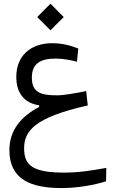

<svg xmlns="http://www.w3.org/2000/svg" viewBox="-20 -690 626 1018"><path d="M306.6 307.1C389.2 307.1 480 291.5 542.5 271L543.5 200.2C478 211.9 404.3 225.1 322.8 225.1C158.7 225.1 107.9 190.4 107.9 97.2C107.9 4.4 162.6 -67.4 445.3 -130.9L437 -207C370.1 -194.3 319.3 -184.6 280.8 -184.6C194.3 -184.6 148.9 -200.7 148.9 -278.8C148.9 -349.1 189.5 -379.4 274.4 -379.4C313 -379.4 349.1 -372.6 388.2 -362.8L395 -432.6C353.5 -449.2 309.1 -460.9 256.8 -460.9C140.1 -460.9 66.4 -392.6 66.4 -282.2C66.4 -201.2 105 -143.6 187.5 -131.8V-123C90.3 -71.3 29.8 1 29.8 106.4C29.8 262.7 145.5 307.1 306.6 307.1ZM247.6 -529.3 317.9 -599.6 247.6 -670.4 177.2 -599.6Z"/></svg>

Font: Cascadia Code SemiLight
Style: Regular
Weight: 350
Monospace: yes
Designer: Aaron Bell
Foundry: Saja Typeworks
Version: Version 2404.023